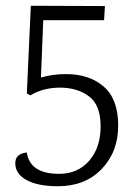

<svg xmlns="http://www.w3.org/2000/svg" viewBox="-20 -631 453 666"><path d="M209 -374Q290 -374 340 -330.5Q390 -287 390 -195.5Q390 -104 332.5 -44.5Q275 15 181 15Q111 15 72 -6.5Q33 -28 33 -65Q33 -98 73 -102Q84 -28 185 -28Q250 -28 289.5 -73.5Q329 -119 329 -193Q329 -267 288.5 -297Q248 -327 188.5 -327Q129 -327 85 -300L73 -307L87 -611L344 -610L341 -561H130L122 -362Q162 -374 209 -374Z"/></svg>

Font: Karma Light
Style: Regular
Weight: 300
Designer: Joana Correia
Foundry: Indian Type Foundry
Version: Version 1.202;PS 1.0;hotconv 1.0.78;makeotf.lib2.5.61930; tt